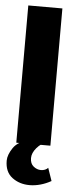

<svg xmlns="http://www.w3.org/2000/svg" viewBox="-72 -649 323 864"><g transform="rotate(5 89.0 -217.5)"><path d="M20 -620H174V0H20ZM96 185Q50 185 17 160Q-16 135 -16 84Q-16 58 5.5 26Q27 -6 84 -20L161 -17Q131 -6 111.5 17Q92 40 92 63Q92 88 107.5 100.5Q123 113 141 113Q151 113 159.5 109.5Q168 106 173 100L193 158Q170 171 145 178Q120 185 96 185Z"/></g></svg>

Font: Smooch Sans Thin Black
Style: Regular
Weight: 900
Version: Version 1.010